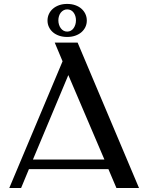

<svg xmlns="http://www.w3.org/2000/svg" viewBox="-20 -939 730 959"><path d="M674.3 0H561.5L521.5 -94.2H124.5L85.4 0H26.4L292.5 -632.8L253.4 -726.1H367.7ZM144.5 -142.1H501.5L321.3 -564ZM315.4 -919.4Q337.4 -919.4 355.7 -913.1Q374 -906.7 386.7 -895.5Q399.4 -884.3 406.5 -869.1Q413.6 -854 413.6 -836.4Q413.6 -818.8 406.5 -804Q399.4 -789.1 386.7 -778.1Q374 -767.1 355.7 -760.7Q337.4 -754.4 315.4 -754.4Q293.5 -754.4 275.1 -760.7Q256.8 -767.1 244.1 -778.1Q231.4 -789.1 224.4 -804Q217.3 -818.8 217.3 -836.4Q217.3 -854 224.4 -869.1Q231.4 -884.3 244.4 -895.5Q257.3 -906.7 275.4 -913.1Q293.5 -919.4 315.4 -919.4ZM315.4 -892.1Q305.7 -892.1 297.6 -887.7Q289.6 -883.3 283.7 -876Q277.8 -868.7 274.7 -858.6Q271.5 -848.6 271.5 -837.4Q271.5 -826.2 274.7 -815.9Q277.8 -805.7 283.7 -797.9Q289.6 -790 297.6 -785.6Q305.7 -781.2 315.4 -781.2Q325.7 -781.2 333.7 -785.6Q341.8 -790 347.4 -797.9Q353 -805.7 356.2 -815.9Q359.4 -826.2 359.4 -837.4Q359.4 -859.9 347.7 -876Q335.9 -892.1 315.4 -892.1Z"/></svg>

Font: Federov2
Style: Regular
Weight: 400
Designer: Olexa M. Volochay | Cyreal.org
Foundry: Olexa M. Volochay | Cyreal.org
Version: Version 1.000